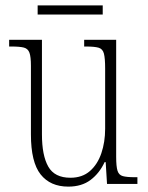

<svg xmlns="http://www.w3.org/2000/svg" viewBox="-20 -684 550 714"><path d="M234 10Q167 10 131 -35.5Q95 -81 95 -184V-439Q95 -473 89.5 -488Q84 -503 69 -507Q54 -511 23 -511H14V-536H136V-184Q136 -106 159.5 -64.5Q183 -23 242 -23Q286 -23 314.5 -48Q343 -73 357 -114.5Q371 -156 371 -205V-429Q371 -467 366.5 -484.5Q362 -502 347 -506.5Q332 -511 300 -511H293V-536H412V-101Q412 -65 417 -49Q422 -33 437 -29Q452 -25 481 -25H491V0H378L373 -81H369Q350 -40 317 -15Q284 10 234 10ZM120 -630V-664H362V-630Z"/></svg>

Font: Noto Serif Lao Condensed ExtraLight
Style: Regular
Weight: 200
Width: 3
Designer: Monotype Design Team
Foundry: Monotype Imaging Inc.
Version: Version 2.003; ttfautohint (v1.8.4.7-5d5b)